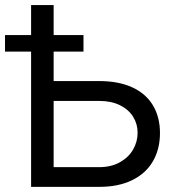

<svg xmlns="http://www.w3.org/2000/svg" viewBox="-43 -727 685 747"><path d="M579.4 -209.3Q579.4 -147.1 552.1 -99.8Q524.9 -52.5 471.5 -26.2Q418.2 0 343.2 0H78V-707.2H165.7V-76.7H343.2Q389.2 -76.7 423.2 -95.6Q457.2 -114.6 474.8 -145.2Q492.4 -175.8 492.4 -210.6Q492.4 -244.8 474.8 -273Q457.2 -301.1 423.5 -317.7Q389.8 -334.3 343.2 -334.3H143V-411.6H343.2Q418.5 -411.6 471.7 -387.1Q524.9 -362.6 552.1 -317Q579.4 -271.4 579.4 -209.3ZM-23.5 -590.5H281.8V-526.2H-23.5Z"/></svg>

Font: Pretendard Variable
Style: Regular
Weight: 400
Designer: Base glyphs from Inter by Rasmus Andersson; Hangul glyphs from Noto Sans CJK(Source Han Sans) by Jang Soo-young and Kang
Foundry: Kil Hyung-jin
Version: Version 1.100;FEAKit 1.0